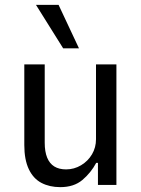

<svg xmlns="http://www.w3.org/2000/svg" viewBox="-20 -761 580 790"><path d="M228 9Q184 9 150.5 -8.5Q117 -26 98.5 -65Q80 -104 80 -164V-496H164V-174Q164 -137 174 -112.5Q184 -88 203.5 -76Q223 -64 252 -64Q285 -64 313.5 -81Q342 -98 358.5 -126Q375 -154 375 -188V-496H459V0H383V-91H376Q354 -50 319 -20.5Q284 9 228 9ZM240 -562 128 -741H221L305 -562Z"/></svg>

Font: Nunito Sans 7pt Condensed
Style: Regular
Weight: 400
Width: 3
Designer: Vernon Adams
Foundry: Vernon Adams
Version: Version 3.101;gftools[0.9.27]